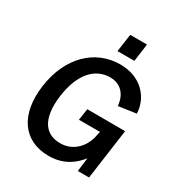

<svg xmlns="http://www.w3.org/2000/svg" viewBox="-213 -1079 1165 1239"><g transform="rotate(30 370.0 -460.0)"><path d="M521 -930H396L377 -798H503ZM330 10C443 10 511 -46 555 -102L542 0H626L678 -375L396 -376L383 -290H540L528 -237C509 -170 451 -98 353 -98C250 -98 176 -170 202 -364C227 -543 314 -628 422 -628C504 -628 550 -571 556 -492L687 -511C684 -624 595 -733 438 -733C249 -733 103 -591 71 -359C41 -134 140 10 330 10Z"/></g></svg>

Font: United Sans SemiBold
Style: Italic
Weight: 600
Italic angle: -8°
Designer: Pablo Impallari, Rodrigo Fuenzalida (Modified by Dan O. Williams)
Version: Version 1.000;PS 001.000;hotconv 1.0.88;makeotf.lib2.5.64775